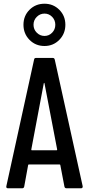

<svg xmlns="http://www.w3.org/2000/svg" viewBox="-20 -1011 477 1031"><path d="M219 -764Q171 -764 138.5 -797Q106 -830 106 -878Q106 -926 138.5 -958.5Q171 -991 219 -991Q266 -991 298.5 -958.5Q331 -926 331 -878Q331 -830 298.5 -797Q266 -764 219 -764ZM260 -920.5Q243 -938 219 -938Q195 -938 177.5 -920.5Q160 -903 160 -878Q160 -853 177.5 -835.5Q195 -818 219 -818Q243 -818 260 -835.5Q277 -853 277 -878Q277 -903 260 -920.5ZM337 0Q328 0 326 -9L304 -124Q304 -128 299 -128H136Q131 -128 131 -124L110 -9Q108 0 99 0H23Q12 0 14 -11L163 -691Q164 -700 174 -700H263Q272 -700 274 -691L424 -11V-9Q424 0 415 0ZM148 -208Q148 -204 151 -204H284Q287 -204 287 -208L219 -563Q217 -569 215 -563Z"/></svg>

Font: Barlow Condensed Medium
Style: Regular
Weight: 500
Width: 3
Designer: Jeremy Tribby
Foundry: Tribby Type
Version: Version 1.422;hotconv 1.0.109;makeotfexe 2.5.65596